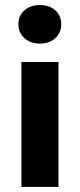

<svg xmlns="http://www.w3.org/2000/svg" viewBox="-20 -742 316 762"><path d="M65 0V-496H212V0ZM138 -569Q101 -569 77 -590.5Q53 -612 53 -646Q53 -680 77 -701Q101 -722 138 -722Q176 -722 199.5 -701Q223 -680 223 -646Q223 -612 199.5 -590.5Q176 -569 138 -569Z"/></svg>

Font: Giro Regular
Style: Bold
Weight: 700
Designer: Paul D. Hunt
Foundry: Adobe Systems Incorporated
Version: Version 1.000;PS 1.0;hotconv 1.0.88;makeotf.lib2.5.647800